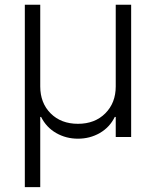

<svg xmlns="http://www.w3.org/2000/svg" viewBox="-20 -565 643 792"><path d="M82.4 207V-545.5H146V-208.5Q146 -140.3 188.9 -97.3Q231.9 -54.3 301.5 -54.3Q371.4 -54.3 414.4 -97.5Q457.4 -140.6 457.4 -208.5V-545.5H521V0H457.4V-82.7H453.5Q432.5 -39.8 391.7 -16.3Q350.9 7.1 301.5 7.1Q252.5 7.1 211.6 -16.3Q170.8 -39.8 149.5 -82.7H146V207Z"/></svg>

Font: Inter Zeller Light
Style: Regular
Weight: 300
Designer: Rasmus Andersson; Joe Bland
Foundry: zeller
Version: Version 3.015;git-dec3a8cb1